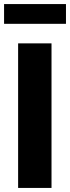

<svg xmlns="http://www.w3.org/2000/svg" viewBox="-21 -923 344 943"><path d="M303 -903H-1V-806H303ZM232 -710H68V0H232Z"/></svg>

Font: RT Raleway ExtraBold
Style: Regular
Weight: 400
Designer: Matt McInerney, Pablo Impallari, Rodrigo Fuenzalida — Edited by Milan Moffatt in April 2016
Foundry: Matt McInerney, Pablo Impallari, Rodrigo Fuenzalida — Edited by Milan Moffatt in April 2016
Version: Version 3.001